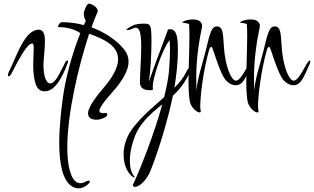

<svg xmlns="http://www.w3.org/2000/svg" viewBox="-20 -551 1712 1047"><path d="M224 -53C284 -53 325 -142 349 -207C350 -212 351 -216 351 -217C351 -220 350 -221 348 -221C343 -221 338 -217 335 -210C332 -202 323 -185 309 -159C303 -146 278 -96 255 -96C230 -96 217 -139 217 -199C217 -228 225 -278 225 -327C225 -362 218 -389 191 -389C112 -389 67 -234 30 -163C25 -154 23 -146 23 -141C23 -137 24 -135 27 -135C32 -135 36 -139 41 -147C87 -237 129 -314 156 -314C161 -314 164 -306 164 -291C164 -266 161 -233 161 -198C161 -157 165 -123 174 -95C182 -67 199 -53 224 -53Z M505 102C522 102 538 97 555 88C562 83 565 78 565 73C565 68 562 65 555 65H553C551 65 549 66 547 66C544 66 540 65 535 65C526 64 522 60 522 53C522 27 589 -43 613 -72C654 -123 681 -171 681 -215C681 -239 673 -261 658 -280C617 -332 552 -375 479 -402C490 -433 501 -461 512 -486C513 -488 513 -490 513 -492C513 -505 495 -523 472 -530C470 -531 468 -531 466 -531C456 -531 449 -517 440 -492C438 -488 437 -483 437 -476C437 -464 440 -450 448 -437C445 -430 441 -422 437 -414C398 -425 359 -430 320 -430C302 -430 296 -406 296 -407C296 -405 297 -403 300 -403C320 -403 378 -400 418 -370C369 -249 335 -110 323 -19C314 45 303 140 303 229C303 337 320 435 375 467C387 474 399 476 408 476C439 476 462 453 467 446C469 443 470 440 470 439C470 436 468 434 464 434C460 434 455 435 450 438C443 442 431 448 418 448C399 448 377 435 362 384C351 348 347 303 347 251C347 73 405 -180 466 -367C485 -360 503 -354 519 -346C594 -314 624 -275 624 -228C624 -179 590 -124 539 -65C517 -39 460 30 460 67C460 91 480 102 505 102Z M716 468C733 468 765 448 792 399C805 376 880 176 923 -29C958 -62 992 -102 1017 -163C1022 -173 1024 -180 1024 -185C1024 -188 1023 -189 1022 -189C1017 -189 1004 -177 997 -161C981 -128 958 -99 931 -72C942 -141 950 -210 950 -271C950 -325 950 -392 908 -392C902 -392 898 -391 896 -389V-390C896 -389 895 -389 895 -388V-387C886 -359 811 -166 792 -105C800 -152 806 -257 806 -326C806 -420 800 -422 763 -422C739 -422 720 -419 707 -413C679 -401 671 -390 669 -390C668 -390 668 -390 668 -390C668 -390 668 -390 668 -390C669 -388 672 -387 675 -387C694 -387 708 -400 719 -400C742 -400 750 -371 750 -295C750 -230 743 -144 743 -103C743 -74 759 -59 800 -59C809 -59 814 -61 814 -65C814 -69 813 -73 813 -78C813 -128 862 -274 904 -332C906 -319 907 -304 907 -286C907 -254 906 -215 902 -167C898 -123 888 -73 875 -21C826 23 768 69 713 136C674 183 654 238 654 290C654 335 666 376 693 404C700 412 708 416 713 416C714 416 714 416 715 416C715 415 715 415 715 415C715 415 715 415 715 415C715 415 715 415 715 415C715 415 715 415 715 415C715 415 715 415 715 415C715 414 714 413 712 411C696 392 688 363 688 324C688 292 694 257 706 220C717 182 734 149 756 122C791 77 829 47 865 18C820 182 746 367 709 448C706 451 705 455 705 459C705 465 709 468 716 468Z M1068 62C1073 62 1075 60 1075 55C1075 51 1072 45 1072 28C1072 -22 1086 -156 1120 -278C1123 -291 1130 -296 1133 -296C1142 -296 1178 -140 1219 -106C1234 -93 1250 -86 1265 -86C1305 -86 1321 -128 1354 -203C1356 -209 1357 -213 1357 -216C1357 -219 1356 -221 1354 -221C1338 -221 1300 -111 1266 -111C1251 -111 1227 -144 1211 -220C1190 -320 1211 -407 1163 -407C1136 -407 1126 -379 1102 -275C1082 -195 1059 -133 1051 -58V-67C1051 -82 1050 -101 1050 -126C1050 -231 1066 -330 1081 -401C1082 -404 1082 -408 1082 -411C1082 -423 1073 -445 1033 -445C994 -445 973 -431 973 -428C971 -428 1008 -423 1011 -420C1012 -404 1013 -382 1013 -358C1013 -287 1008 -182 1008 -105C1008 -57 1011 -17 1016 6C1025 39 1055 62 1068 62Z M1383 62C1388 62 1390 60 1390 55C1390 51 1387 45 1387 28C1387 -22 1401 -156 1435 -278C1438 -291 1445 -296 1448 -296C1457 -296 1493 -140 1534 -106C1549 -93 1565 -86 1580 -86C1620 -86 1636 -128 1669 -203C1671 -209 1672 -213 1672 -216C1672 -219 1671 -221 1669 -221C1653 -221 1615 -111 1581 -111C1566 -111 1542 -144 1526 -220C1505 -320 1526 -407 1478 -407C1451 -407 1441 -379 1417 -275C1397 -195 1374 -133 1366 -58V-67C1366 -82 1365 -101 1365 -126C1365 -231 1381 -330 1396 -401C1397 -404 1397 -408 1397 -411C1397 -423 1388 -445 1348 -445C1309 -445 1288 -431 1288 -428C1286 -428 1323 -423 1326 -420C1327 -404 1328 -382 1328 -358C1328 -287 1323 -182 1323 -105C1323 -57 1326 -17 1331 6C1340 39 1370 62 1383 62Z"/></svg>

Font: Comforter
Style: Regular
Weight: 400
Designer: Robert E. Leuschke
Foundry: Robert E. Leuschke
Version: Version 1.013; ttfautohint (v1.8.3)